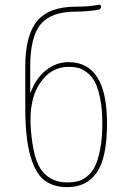

<svg xmlns="http://www.w3.org/2000/svg" viewBox="-20 -768 540 798"><path d="M264.6 -490.2Q190.4 -490.2 144.5 -419.9Q98.6 -349.6 108.4 -228.5Q118.2 -102.5 155.8 -56.2Q193.4 -9.8 259.8 -9.8Q283.2 -9.8 301.8 -14.2Q320.3 -18.6 340.3 -33.7Q360.4 -48.8 373.5 -74.2Q386.7 -99.6 396 -146Q405.3 -192.4 405.3 -254.9Q405.3 -315.4 396 -360.4Q386.7 -405.3 373.5 -429.2Q360.4 -453.1 340.3 -467.8Q320.3 -482.4 303.2 -486.3Q286.1 -490.2 264.6 -490.2ZM259.8 9.8Q201.2 9.8 163.6 -19.5Q126 -48.8 105.5 -122.6Q85 -196.3 85 -320.3V-490.2Q85 -622.1 134.8 -681.2Q184.6 -740.2 294.9 -740.2Q348.6 -740.2 389.6 -748Q399.4 -750 399.9 -740.2Q400.4 -730.5 389.6 -727.5Q339.8 -719.7 294.9 -719.7Q192.4 -719.7 148.9 -667Q105.5 -614.3 105.5 -490.2V-383.8Q105.5 -382.8 106.4 -382.8Q107.4 -382.8 107.4 -383.8Q129.9 -444.3 172.4 -477.1Q214.8 -509.8 264.6 -509.8Q424.8 -509.8 424.8 -254.9Q424.8 -113.3 382.8 -51.8Q340.8 9.8 259.8 9.8Z"/></svg>

Font: Rounded-L Mgen+ 2m thin
Style: Regular
Weight: 100
Designer: [Source Han Sans]
Ryoko NISHIZUKA  (kana & ideographs); Paul D. Hunt (Latin, Greek & Cyrillic); Wenlong ZHANG  (bopomofo
Version: Version 1.059.20150602